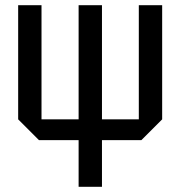

<svg xmlns="http://www.w3.org/2000/svg" viewBox="-20 -720 695 740"><path d="M130 -180 50 -260V-700H140V-260H283V-700H373V-260H515V-700H605V-260L525 -180H373V0H283V-180Z"/></svg>

Font: Tektur SemiCondensed
Style: Regular
Weight: 400
Width: 4
Designer: Adam Jagosz
Foundry: Adam Jagosz
Version: Version 1.005;gftools[0.9.30]